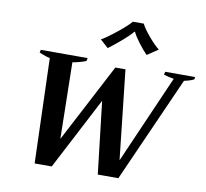

<svg xmlns="http://www.w3.org/2000/svg" viewBox="-100 -1082 1284 1195"><g transform="rotate(10 542.5 -484.5)"><path d="M467 -829Q504 -850 563 -897.5Q622 -945 644 -972H713Q725 -945 765 -897.5Q805 -850 833 -829L764 -783Q738 -809 709 -847.5Q680 -886 668 -912H664Q644 -887 600 -849Q556 -811 518 -783ZM174 -659Q152 -664 131.5 -672Q111 -680 106 -682L110 -700H406L402 -681Q386 -674 359.5 -667Q333 -660 317 -658L326 -175L586 -672H650L712 -108L956 -666Q919 -672 892 -681L896 -700H1085L1083 -685Q1070 -678 1051.5 -672.5Q1033 -667 1021 -665L724 3H594L541 -454L303 3H195Z"/></g></svg>

Font: Trirong
Style: Bold Italic
Weight: 700
Italic angle: -12°
Designer: Katatrad Team
Foundry: CadsonDemak
Version: Version 1.001